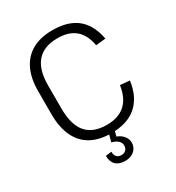

<svg xmlns="http://www.w3.org/2000/svg" viewBox="-210 -834 1058 1154"><g transform="rotate(-30 319.5 -257.0)"><path d="M330 7Q247 7 190 -24.5Q133 -56 103.5 -119Q74 -182 74 -273V-433Q74 -521 104 -582.5Q134 -644 191 -675.5Q248 -707 331 -707Q439 -707 501 -656.5Q563 -606 582 -504L514 -497Q500 -575 455 -612.5Q410 -650 333 -650Q239 -650 191 -596Q143 -542 143 -432V-274Q143 -160 189.5 -105Q236 -50 332 -50Q412 -50 459 -92Q506 -134 518 -218L584 -212Q569 -104 505 -48.5Q441 7 330 7ZM319 193Q277 193 254.5 171Q232 149 232 108L273 103Q273 127 284.5 139Q296 151 316 151Q336 151 347.5 139.5Q359 128 359 108Q359 90 344.5 76Q330 62 301 54L315 1H355L345 39Q374 50 390.5 71Q407 92 407 116Q407 150 382.5 171.5Q358 193 319 193Z"/></g></svg>

Font: Pathway Extreme 28pt Light
Style: Regular
Weight: 300
Designer: Eduardo Rodriguez Tunni
Foundry: Eduardo Rodriguez Tunni
Version: Version 1.001;gftools[0.9.26]